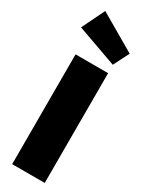

<svg xmlns="http://www.w3.org/2000/svg" viewBox="-277 -1101 870 1139"><g transform="rotate(30 158.0 -531.5)"><path d="M70 -1063 -6 -907 268 -809 322 -916ZM269 -752H46V0H269Z"/></g></svg>

Font: Glow Sans SC Normal Heavy
Style: Regular
Weight: 900
Designer: Ryoko NISHIZUKA (kana, bopomofo & ideographs); Paul D. Hunt (Latin, Greek & Cyrillic); Sandoll Communications, Soo-young
Version: Version 0.93